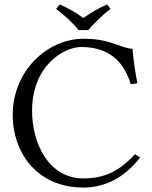

<svg xmlns="http://www.w3.org/2000/svg" viewBox="-20 -832 684 862"><path d="M355 10C452 10 541 -36 609 -125L586 -140C515 -62 447 -31 354 -31C199 -31 124 -188 124 -334C124 -537 266 -621 345 -621C483 -621 541 -540 567 -454L597 -458C587 -510 579 -559 575 -613C518 -616 479 -658 356 -658C190 -658 37 -512 37 -315C37 -154 140 10 355 10ZM333 -697H376C406 -731 438 -763 476 -792L461 -812C423 -796 391 -777 354 -751C321 -776 287 -795 248 -812L232 -792C268 -764 303 -734 333 -697Z"/></svg>

Font: Linux Libertine O C
Style: Regular
Weight: 400
Designer: Philipp H. Poll
Foundry: Philipp H. Poll
Version: Version 4.0.3